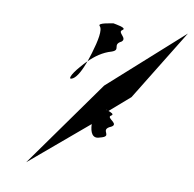

<svg xmlns="http://www.w3.org/2000/svg" viewBox="-70 -846 736 729"><g transform="rotate(10 298.5 -481.0)"><path d="M77 -187 297 -373C298 -341 309 -318 336 -328C386 -340 333 -355 365 -373C408 -390 345 -405 363 -417C377 -424 360 -430 351 -433L428 -500L597 -775L318 -525ZM197 -532C213 -542 227 -570 240 -605C230 -596 222 -586 214 -577C186 -545 176 -520 197 -532ZM262 -745C275 -733 266 -689 251 -639C247 -627 244 -616 240 -605C263 -628 291 -648 323 -657C359 -669 320 -684 354 -701C375 -718 330 -733 350 -745C367 -756 320 -762 312 -764C303 -762 251 -756 262 -745ZM312 -764C314 -764 314 -764 312 -764ZM344 -435C341 -436 341 -436 344 -436C347 -436 347 -436 344 -435Z"/></g></svg>

Font: bitstorm
Style: sucnobl
Weight: 400
Version: Version 0.2